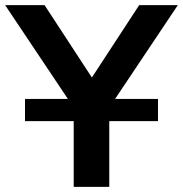

<svg xmlns="http://www.w3.org/2000/svg" viewBox="-29 -725 710 745"><path d="M257 0V-366L282 -270L-9 -705H144L327 -425H328L511 -705H661L370 -270L395 -366V0ZM68 -255V-341H584V-255Z"/></svg>

Font: Nunito Sans 7pt
Style: Bold
Weight: 700
Designer: Vernon Adams
Foundry: Vernon Adams
Version: Version 3.101;gftools[0.9.27]